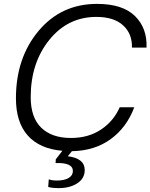

<svg xmlns="http://www.w3.org/2000/svg" viewBox="-20 -764 774 988"><path d="M479 -744Q611 -744 674.5 -681.5Q738 -619 734 -519H659Q661 -590 613.5 -633.5Q566 -677 476 -677Q329 -677 233.5 -558.5Q138 -440 138 -264Q138 -159 192.5 -106.5Q247 -54 345 -54Q435 -54 500 -97.5Q565 -141 596 -212H671Q632 -108 549.5 -48Q467 12 350 14L329 40Q416 51 416 111Q416 154 378 179Q340 204 282 204Q248 204 228 198L231 159Q249 165 272 165Q311 165 333 152Q355 139 355 116Q355 72 266 75L267 56L301 12Q184 2 123 -66.5Q62 -135 62 -258Q62 -466 178.5 -605Q295 -744 479 -744Z"/></svg>

Font: Nacelle Light
Style: Italic
Weight: 300
Italic angle: -12°
Designer: Sora Sagano
Foundry: Sora Sagano
Version: Version 1.000;FEAKit 1.0